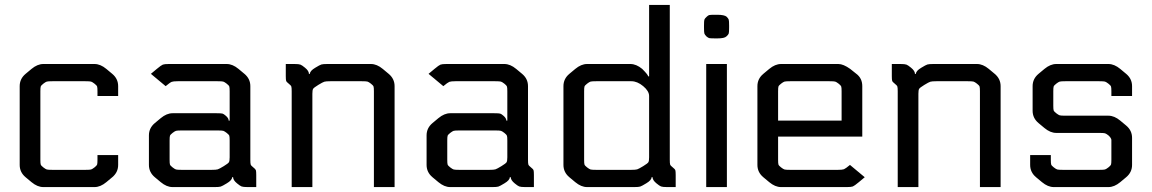

<svg xmlns="http://www.w3.org/2000/svg" viewBox="-20 -760 4679 780"><path d="M460 -370H376V-389Q376 -404 374.5 -408.5Q373 -413 364 -420Q355 -427 350 -428.5Q345 -430 327 -430H193Q175 -430 170 -428.5Q165 -427 156 -420Q147 -413 145.5 -408.5Q144 -404 144 -389V-111Q144 -96 145.5 -91.5Q147 -87 156 -80Q165 -73 170 -71.5Q175 -70 193 -70H327Q345 -70 350 -71.5Q355 -73 364 -80Q373 -87 374.5 -91.5Q376 -96 376 -111V-130H460V-90Q460 -60 436 -40L412 -20Q388 0 364 0H156Q132 0 108 -20L84 -40Q60 -60 60 -90V-410Q60 -440 84 -460L108 -480Q132 -500 156 -500H364Q388 -500 412 -480L436 -460Q460 -440 460 -410Z M927 -40H923Q923 -28 901 -15Q883 -4 876.5 -2Q870 0 852 0H681Q657 0 633 -20L609 -40Q585 -60 585 -90V-210Q585 -240 609 -260L633 -280Q657 -300 681 -300H860Q879 -300 884 -298.5Q889 -297 897 -290Q909 -280 909 -270H913V-389Q913 -404 911.5 -408.5Q910 -413 901 -420Q892 -427 887 -428.5Q882 -430 864 -430H702Q684 -430 677.5 -427.5Q671 -425 653 -410L593 -460L617 -480Q635 -495 641.5 -497.5Q648 -500 666 -500H901Q925 -500 949 -480L973 -460Q997 -440 997 -410V-111Q997 -96 998.5 -91.5Q1000 -87 1009 -80Q1018 -73 1019.5 -68.5Q1021 -64 1021 -49V0H986Q968 0 961.5 -2.5Q955 -5 943 -15Q927 -28 927 -40ZM669 -189V-111Q669 -96 670.5 -91.5Q672 -87 681 -80Q690 -73 695 -71.5Q700 -70 718 -70H840Q858 -70 864.5 -72Q871 -74 889 -85Q907 -96 910 -101Q913 -106 913 -121V-189Q913 -204 911.5 -208.5Q910 -213 901 -220Q892 -227 887 -228.5Q882 -230 864 -230H718Q700 -230 695 -228.5Q690 -227 681 -220Q672 -213 670.5 -208.5Q669 -204 669 -189Z M1141 -500H1176Q1194 -500 1200.5 -497.5Q1207 -495 1219 -485Q1235 -472 1235 -460H1239Q1239 -472 1261 -485Q1279 -496 1285.5 -498Q1292 -500 1310 -500H1487Q1511 -500 1535 -480L1559 -460Q1583 -440 1583 -410V0H1499V-389Q1499 -404 1497.5 -408.5Q1496 -413 1487 -420Q1478 -427 1473 -428.5Q1468 -430 1450 -430H1322Q1304 -430 1297.5 -428Q1291 -426 1273 -415Q1255 -404 1252 -399Q1249 -394 1249 -379V0H1165V-389Q1165 -404 1163.5 -408.5Q1162 -413 1153 -420Q1144 -427 1142.5 -431.5Q1141 -436 1141 -451Z M2055 -40H2051Q2051 -28 2029 -15Q2011 -4 2004.5 -2Q1998 0 1980 0H1809Q1785 0 1761 -20L1737 -40Q1713 -60 1713 -90V-210Q1713 -240 1737 -260L1761 -280Q1785 -300 1809 -300H1988Q2007 -300 2012 -298.5Q2017 -297 2025 -290Q2037 -280 2037 -270H2041V-389Q2041 -404 2039.5 -408.5Q2038 -413 2029 -420Q2020 -427 2015 -428.5Q2010 -430 1992 -430H1830Q1812 -430 1805.5 -427.5Q1799 -425 1781 -410L1721 -460L1745 -480Q1763 -495 1769.5 -497.5Q1776 -500 1794 -500H2029Q2053 -500 2077 -480L2101 -460Q2125 -440 2125 -410V-111Q2125 -96 2126.5 -91.5Q2128 -87 2137 -80Q2146 -73 2147.5 -68.5Q2149 -64 2149 -49V0H2114Q2096 0 2089.5 -2.5Q2083 -5 2071 -15Q2055 -28 2055 -40ZM1797 -189V-111Q1797 -96 1798.5 -91.5Q1800 -87 1809 -80Q1818 -73 1823 -71.5Q1828 -70 1846 -70H1968Q1986 -70 1992.5 -72Q1999 -74 2017 -85Q2035 -96 2038 -101Q2041 -106 2041 -121V-189Q2041 -204 2039.5 -208.5Q2038 -213 2029 -220Q2020 -227 2015 -228.5Q2010 -230 1992 -230H1846Q1828 -230 1823 -228.5Q1818 -227 1809 -220Q1800 -213 1798.5 -208.5Q1797 -204 1797 -189Z M2545 -430H2402Q2384 -430 2379 -428.5Q2374 -427 2365 -420Q2356 -413 2354.5 -408.5Q2353 -404 2353 -389V-111Q2353 -96 2354.5 -91.5Q2356 -87 2365 -80Q2374 -73 2379 -71.5Q2384 -70 2402 -70H2544Q2562 -70 2568.5 -72Q2575 -74 2593 -85Q2611 -96 2614 -101Q2617 -106 2617 -121V-370Q2617 -390 2593 -410Q2569 -430 2545 -430ZM2556 0H2365Q2341 0 2317 -20L2293 -40Q2269 -60 2269 -90V-410Q2269 -440 2293 -460L2317 -480Q2341 -500 2365 -500H2541Q2565 -500 2589 -480Q2613 -456 2613 -450H2617V-740H2701V-111Q2701 -96 2702.5 -91.5Q2704 -87 2713 -80Q2722 -73 2723.5 -68.5Q2725 -64 2725 -49V0H2690Q2672 0 2665.5 -2.5Q2659 -5 2647 -15Q2631 -28 2631 -40H2627Q2627 -28 2605 -15Q2587 -4 2580.5 -2Q2574 0 2556 0Z M2933 0H2849V-500H2933ZM2942 -656V-648Q2942 -629 2940.5 -624Q2939 -619 2931 -612Q2923 -604 2894 -604H2889Q2867 -604 2862 -605Q2857 -606 2850 -612Q2843 -619 2841.5 -624Q2840 -629 2840 -648V-656Q2840 -675 2841.5 -680Q2843 -685 2851 -692Q2857 -698 2862 -699Q2867 -700 2889 -700H2893Q2923 -700 2932 -692Q2939 -685 2940.5 -680Q2942 -675 2942 -656Z M3433 -90 3493 -40 3469 -20Q3451 -5 3444.5 -2.5Q3438 0 3420 0H3153Q3129 0 3105 -20L3081 -40Q3057 -60 3057 -90V-410Q3057 -440 3081 -460L3105 -480Q3129 -500 3153 -500H3386Q3406 -500 3434 -480L3459 -460Q3483 -442 3483 -410V-205H3141V-111Q3141 -96 3142.5 -91.5Q3144 -87 3153 -80Q3162 -73 3167 -71.5Q3172 -70 3190 -70H3384Q3402 -70 3408.5 -72.5Q3415 -75 3433 -90ZM3399 -270V-389Q3399 -404 3397.5 -408.5Q3396 -413 3387 -420Q3378 -427 3373 -428.5Q3368 -430 3350 -430H3190Q3172 -430 3167 -428.5Q3162 -427 3153 -420Q3144 -413 3142.5 -408.5Q3141 -404 3141 -389V-270Z M3603 -500H3638Q3656 -500 3662.5 -497.5Q3669 -495 3681 -485Q3697 -472 3697 -460H3701Q3701 -472 3723 -485Q3741 -496 3747.5 -498Q3754 -500 3772 -500H3949Q3973 -500 3997 -480L4021 -460Q4045 -440 4045 -410V0H3961V-389Q3961 -404 3959.5 -408.5Q3958 -413 3949 -420Q3940 -427 3935 -428.5Q3930 -430 3912 -430H3784Q3766 -430 3759.5 -428Q3753 -426 3735 -415Q3717 -404 3714 -399Q3711 -394 3711 -379V0H3627V-389Q3627 -404 3625.5 -408.5Q3624 -413 3615 -420Q3606 -427 3604.5 -431.5Q3603 -436 3603 -451Z M4483 -290Q4507 -290 4531 -270L4555 -250Q4579 -230 4579 -200V-90Q4579 -60 4555 -40L4531 -20Q4507 0 4483 0H4261Q4237 0 4213 -20L4189 -40Q4165 -60 4165 -90V-130H4249V-111Q4249 -96 4250.5 -91.5Q4252 -87 4261 -80Q4270 -73 4275 -71.5Q4280 -70 4298 -70H4446Q4464 -70 4469 -71.5Q4474 -73 4483 -80Q4492 -87 4493.5 -91.5Q4495 -96 4495 -111V-192Q4494 -200 4483 -210Q4474 -217 4469 -218.5Q4464 -220 4446 -220H4271Q4247 -220 4223 -240L4199 -260Q4175 -280 4175 -310V-410Q4175 -440 4199 -460L4223 -480Q4247 -500 4271 -500H4483Q4507 -500 4531 -480L4555 -460Q4579 -440 4579 -410V-370H4495V-389Q4495 -404 4493.5 -408.5Q4492 -413 4483 -420Q4474 -427 4469 -428.5Q4464 -430 4446 -430H4308Q4290 -430 4285 -428.5Q4280 -427 4271 -420Q4262 -413 4260.5 -408.5Q4259 -404 4259 -389V-331Q4259 -316 4260.5 -311.5Q4262 -307 4271 -300Q4280 -293 4285 -291.5Q4290 -290 4308 -290Z"/></svg>

Font: Electrolize
Style: Regular
Weight: 400
Designer: Valery Zaveryaev
Foundry: Cyreal (www.cyreal.org)
Version: Version 1.002